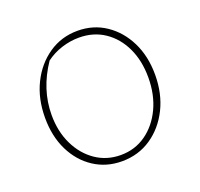

<svg xmlns="http://www.w3.org/2000/svg" viewBox="-116 -780 954 916"><g transform="rotate(-20 360.5 -322.0)"><path d="M354 7Q275 7 212.5 -34Q150 -75 114.5 -147Q79 -219 79 -313Q79 -410 116.5 -486Q154 -562 219 -606.5Q284 -651 366 -651Q446 -651 508.5 -609Q571 -567 607 -494.5Q643 -422 643 -328Q643 -232 605.5 -156.5Q568 -81 503 -37Q438 7 354 7ZM359 -23Q431 -23 487 -62.5Q543 -102 575.5 -170.5Q608 -239 608 -327Q608 -412 577 -477.5Q546 -543 490.5 -580.5Q435 -618 361 -618Q317 -618 273 -604Q229 -590 193 -563Q113 -445 113 -315Q113 -231 145 -165Q177 -99 232.5 -61Q288 -23 359 -23Z"/></g></svg>

Font: Piazzolla Thin
Style: Regular
Weight: 100
Designer: Juan Pablo del Peral
Foundry: Huerta Tipografica
Version: Version 1.330